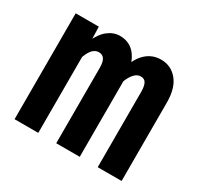

<svg xmlns="http://www.w3.org/2000/svg" viewBox="-125 -718 901 870"><g transform="rotate(30 325.0 -283.0)"><path d="M480 0V-395Q480 -423 472 -438.5Q464 -454 444 -454Q417 -454 396 -417Q375 -380 364 -293L354 -371Q351 -462 388.5 -514Q426 -566 486 -566Q538 -566 571.5 -526Q605 -486 605 -409V0ZM45 0V-554H166L169 -450V0ZM263 0V-395Q263 -425 253.5 -439.5Q244 -454 225 -454Q195 -454 176 -414Q157 -374 146 -293V-376Q144 -435 161.5 -477.5Q179 -520 208 -543Q237 -566 271 -566Q325 -566 355.5 -523.5Q386 -481 386 -411V0Z"/></g></svg>

Font: Azeret Mono Thin SemiBold
Style: Regular
Weight: 600
Version: Version 1.002